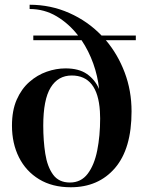

<svg xmlns="http://www.w3.org/2000/svg" viewBox="-20 -780 624 810"><path d="M535 -310Q535 -152.5 465.2 -71.2Q395.5 10 278.5 10Q200.5 10 145 -23.8Q89.5 -57.5 60 -116.2Q30.5 -175 30.5 -250Q30.5 -314 50.5 -359.5Q70.5 -405 103.8 -434.2Q137 -463.5 177 -477.5Q217 -491.5 256.5 -491.5Q312.5 -491.5 346.5 -468Q380.5 -444.5 398 -404.5Q392.5 -458.5 373.5 -511.8Q354.5 -565 324 -610.5H120.5V-630H309.5Q271.5 -679.5 219.5 -710.8Q167.5 -742 105 -742V-760Q194 -760 272.2 -725.2Q350.5 -690.5 408.5 -630H553V-610.5H426.5Q477 -551 506 -474.2Q535 -397.5 535 -310ZM162.5 -250Q162.5 -186.5 171 -131.8Q179.5 -77 203.8 -43.5Q228 -10 275 -10Q322 -10 350 -47Q378 -84 390.2 -145.5Q402.5 -207 402.5 -280.5L401.5 -310.5Q392 -461.5 282.5 -461.5Q225 -461.5 193.8 -410.8Q162.5 -360 162.5 -250Z"/></svg>

Font: Bodoni* 11pt Medium
Style: Regular
Weight: 500
Version: Version 2.3